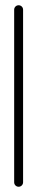

<svg xmlns="http://www.w3.org/2000/svg" viewBox="-20 -479 158 732"><path d="M68 216V-442C68 -451.4 60.4 -459 51 -459C41.6 -459 34 -451.4 34 -442V216C34 225.4 41.6 233 51 233C60.4 233 68 225.4 68 216Z"/></svg>

Font: LetsTrace
Style: basic
Weight: 500
Version: Version 002.000